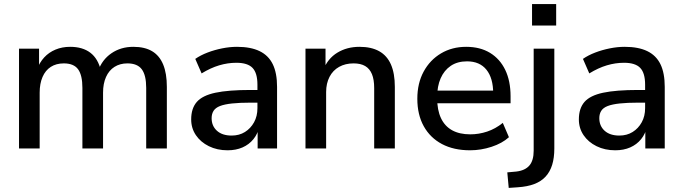

<svg xmlns="http://www.w3.org/2000/svg" viewBox="-20 -726 3339 939"><path d="M73 0V-488H171V-384H160Q173 -420 196 -445Q219 -470 251.5 -483.5Q284 -497 323 -497Q384 -497 422 -468Q460 -439 474 -379H460Q479 -434 525 -465.5Q571 -497 632 -497Q688 -497 724 -475.5Q760 -454 778 -410.5Q796 -367 796 -301V0H695V-296Q695 -358 673.5 -387Q652 -416 603 -416Q567 -416 540 -399Q513 -382 498.5 -349.5Q484 -317 484 -273V0H383V-296Q383 -358 362 -387Q341 -416 292 -416Q255 -416 228.5 -399Q202 -382 188 -349.5Q174 -317 174 -273V0Z M1093 9Q1042 9 1001.5 -11Q961 -31 938 -65Q915 -99 915 -142Q915 -196 942.5 -227.5Q970 -259 1033.5 -272.5Q1097 -286 1205 -286H1252V-224H1206Q1152 -224 1115 -220Q1078 -216 1056 -207.5Q1034 -199 1024.5 -184Q1015 -169 1015 -148Q1015 -110 1041 -86.5Q1067 -63 1113 -63Q1150 -63 1178 -80.5Q1206 -98 1222.5 -128Q1239 -158 1239 -197V-312Q1239 -369 1215 -394Q1191 -419 1136 -419Q1094 -419 1052 -406.5Q1010 -394 966 -367L935 -438Q961 -456 995 -469Q1029 -482 1066.5 -489.5Q1104 -497 1139 -497Q1206 -497 1249.5 -476Q1293 -455 1314 -412Q1335 -369 1335 -301V0H1240V-109H1249Q1241 -72 1219.5 -45.5Q1198 -19 1166 -5Q1134 9 1093 9Z M1474 0V-488H1572V-384H1561Q1583 -440 1630 -468.5Q1677 -497 1738 -497Q1796 -497 1834.5 -475.5Q1873 -454 1892 -410.5Q1911 -367 1911 -301V0H1810V-295Q1810 -337 1799 -363.5Q1788 -390 1766 -403Q1744 -416 1709 -416Q1669 -416 1638.5 -399Q1608 -382 1591.5 -350Q1575 -318 1575 -276V0Z M2279 9Q2199 9 2141.5 -21.5Q2084 -52 2052.5 -108.5Q2021 -165 2021 -243Q2021 -319 2052 -376Q2083 -433 2137 -465Q2191 -497 2260 -497Q2328 -497 2376.5 -467.5Q2425 -438 2451 -384Q2477 -330 2477 -255V-221H2101V-283H2409L2392 -269Q2392 -344 2359 -385Q2326 -426 2264 -426Q2217 -426 2184.5 -404Q2152 -382 2135 -343Q2118 -304 2118 -252V-246Q2118 -188 2136.5 -148.5Q2155 -109 2191 -89Q2227 -69 2280 -69Q2322 -69 2362.5 -82.5Q2403 -96 2439 -125L2469 -55Q2436 -25 2384 -8Q2332 9 2279 9Z M2582 -601V-706H2700V-601ZM2468 193 2461 117 2505 113Q2548 108 2569 83.5Q2590 59 2590 11V-488H2691V0Q2691 46 2680.5 80Q2670 114 2648.5 137.5Q2627 161 2593 174Q2559 187 2511 190Z M2989 9Q2938 9 2897.5 -11Q2857 -31 2834 -65Q2811 -99 2811 -142Q2811 -196 2838.5 -227.5Q2866 -259 2929.5 -272.5Q2993 -286 3101 -286H3148V-224H3102Q3048 -224 3011 -220Q2974 -216 2952 -207.5Q2930 -199 2920.5 -184Q2911 -169 2911 -148Q2911 -110 2937 -86.5Q2963 -63 3009 -63Q3046 -63 3074 -80.5Q3102 -98 3118.5 -128Q3135 -158 3135 -197V-312Q3135 -369 3111 -394Q3087 -419 3032 -419Q2990 -419 2948 -406.5Q2906 -394 2862 -367L2831 -438Q2857 -456 2891 -469Q2925 -482 2962.5 -489.5Q3000 -497 3035 -497Q3102 -497 3145.5 -476Q3189 -455 3210 -412Q3231 -369 3231 -301V0H3136V-109H3145Q3137 -72 3115.5 -45.5Q3094 -19 3062 -5Q3030 9 2989 9Z"/></svg>

Font: Nunito Sans 12pt ExtraLight 12pt SemiBold
Style: Regular
Weight: 600
Version: Version 3.101;gftools[0.9.27]